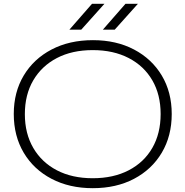

<svg xmlns="http://www.w3.org/2000/svg" viewBox="-20 -972 970 1004"><path d="M465 12Q343 12 249.5 -37Q156 -86 104 -173.5Q52 -261 52 -376Q52 -490 104 -577Q156 -664 249.5 -713Q343 -762 466 -762Q588 -762 681 -713Q774 -664 826 -577Q878 -490 878 -376Q878 -261 826 -173.5Q774 -86 681 -37Q588 12 465 12ZM465 -40Q573 -40 653 -81.5Q733 -123 776.5 -198.5Q820 -274 820 -376Q820 -477 776.5 -552Q733 -627 653 -668.5Q573 -710 465 -710Q357 -710 277.5 -668.5Q198 -627 154 -552Q110 -477 110 -375Q110 -274 154 -198.5Q198 -123 277.5 -81.5Q357 -40 465 -40ZM461 -952H526L405 -817H343ZM636 -952H701L580 -817H518Z"/></svg>

Font: Bounded
Style: Regular
Weight: 200
Designer: Vlad Churkin
Version: Version 1.0